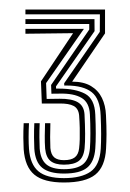

<svg xmlns="http://www.w3.org/2000/svg" viewBox="-20 -820 274 404"><path d="M114.5 -436Q72.2 -436 52.4 -452.4Q32.5 -468.8 29.8 -506Q29.2 -516 29.1 -530Q29 -544 29.8 -560.8H41Q40.2 -545.5 40.2 -531.4Q40.2 -517.2 41 -506.8Q43.5 -474 60.8 -459.6Q78 -445.2 114.5 -445.2Q151.2 -445.2 170.5 -458.8Q189.8 -472.2 192 -507.2Q192.8 -520.5 192.8 -537.9Q192.8 -555.2 191.8 -577.2Q190.5 -612.2 172.9 -626.1Q155.2 -640 120.5 -640H115.2L115 -644.8L190 -753L190.2 -789.8H33.5V-800H201V-749.8L131.8 -648.2Q156 -648.2 171.4 -639Q186.8 -629.8 194.5 -613.9Q202.2 -598 203 -577.5Q204.2 -553.2 204.1 -537.4Q204 -521.5 203.2 -507.5Q201.2 -469.2 180.6 -452.6Q160 -436 114.5 -436ZM114.5 -473.5Q95.8 -473.5 86.2 -481.4Q76.8 -489.2 75 -507.2Q74 -520.2 74.2 -534.2Q74.5 -548.2 74.8 -560.8H86Q85.5 -545.2 85.5 -531.5Q85.5 -517.8 86 -508.5Q87.2 -494.8 94.1 -488.9Q101 -483 114.5 -483Q129.8 -483 137.4 -488.9Q145 -494.8 146.5 -508Q147.5 -516.2 147.8 -527.1Q148 -538 147.8 -550.8Q147.5 -563.5 146.5 -577Q145.2 -591.5 135.1 -597Q125 -602.5 105 -602.2H68L66.2 -648.8L133.8 -750.2L33.5 -749V-759.2H156.5L77 -645.2L78.2 -611.8L105.2 -612.2Q130.5 -612.5 143.5 -605Q156.5 -597.5 157.8 -579.8Q159 -557.2 159.1 -538.9Q159.2 -520.5 158 -508.2Q156 -489 145.6 -481.2Q135.2 -473.5 114.5 -473.5ZM114.5 -454.8Q83.8 -454.8 68.9 -466.9Q54 -479 52.2 -507.2Q51.8 -515.8 51.6 -530.8Q51.5 -545.8 52.2 -560.8H63.5Q62.8 -545.2 62.9 -531.2Q63 -517.2 63.5 -507.5Q65.2 -484.8 77.2 -474.4Q89.2 -464 114.5 -464Q141.2 -464 154.2 -474.1Q167.2 -484.2 169.2 -508.2Q170.2 -519.5 170.2 -539.6Q170.2 -559.8 169.2 -579Q168 -604.5 151.5 -614.1Q135 -623.8 105.2 -623L88.2 -622.8L87.5 -641.2L167.8 -757.8V-769.5H33.5V-779.8H178.8L179 -754.5L97.8 -638.2L98 -633.5H105.2Q138.5 -633.5 158.9 -622.8Q179.2 -612 180.5 -579Q181.5 -558 181.5 -539.4Q181.5 -520.8 180.5 -507.5Q178.5 -479.5 163.2 -467.1Q148 -454.8 114.5 -454.8Z"/></svg>

Font: Big Shoulders Inline Display Thin Medium
Style: Regular
Weight: 500
Version: Version 2.002